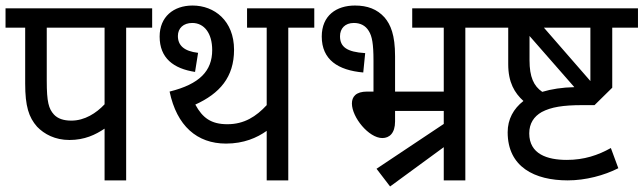

<svg xmlns="http://www.w3.org/2000/svg" viewBox="-20 -652 2326 694"><path d="M436 -552H530V-622H0V-552H71V-350C71 -268 84 -228 114 -194C140 -167 179 -146 231 -146C286 -146 325 -165 358 -187V0H436ZM358 -552V-275C328 -243 286 -216 238 -216C210 -216 189 -223 175 -238C156 -259 149 -283 149 -360V-552Z M1022 -552H1116V-622H873V-552H944V-272C906 -231 863 -203 802 -203C743 -203 712 -226 686 -274C774 -314 826 -373 826 -472C826 -577 755 -632 676 -632C607 -632 557 -591 557 -520C557 -442 607 -404 685 -392L696 -461C645 -467 623 -488 623 -522C623 -550 643 -569 675 -569C718 -569 747 -532 747 -471C747 -396 702 -348 593 -321C619 -197 692 -133 797 -133C861 -133 909 -154 944 -179V0H1022Z M1390 22 1584 -120V0H1662V-552H1756V-622H1470V-552H1584V-321H1408V-449C1408 -526 1392 -563 1370 -589C1343 -619 1308 -632 1263 -632C1196 -632 1143 -596 1143 -520C1143 -436 1202 -398 1293 -390L1300 -460C1233 -464 1209 -483 1209 -521C1209 -549 1227 -569 1259 -569C1282 -569 1301 -560 1313 -540C1325 -521 1330 -493 1330 -433V-321H1307C1266 -321 1252 -302 1252 -278C1252 -228 1313 -153 1362 -153C1387 -153 1408 -170 1408 -213V-251H1584V-204L1341 -42Z M2032 0C2097 0 2164 -18 2215 -44L2188 -117C2142 -91 2091 -74 2029 -74C1958 -74 1893 -95 1893 -170C1893 -206 1910 -231 1938 -247C1972 -265 2015 -272 2085 -272H2129L2193 -335V-552H2286V-622H1742V-552H1817V-420C1817 -354 1840 -316 1872 -287C1836 -259 1815 -221 1815 -174C1815 -48 1913 0 2032 0ZM2114 -359 1946 -552H2114ZM1894 -434V-522L2056 -337C2012 -336 1973 -330 1940 -320C1909 -341 1894 -374 1894 -434Z"/></svg>

Font: Noto Sans Devanagari UI SemiCondensed
Style: Regular
Weight: 400
Width: 4
Designer: Jelle Bosma - Monotype Design Team
Foundry: Monotype Imaging Inc.
Version: Version 2.003